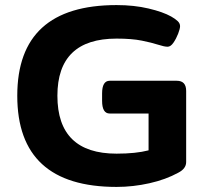

<svg xmlns="http://www.w3.org/2000/svg" viewBox="-20 -728 845 756"><path d="M439 8Q48 8 48 -351Q48 -708 439 -708Q508 -708 565 -694.5Q622 -681 654 -663Q670 -654 679.5 -645Q689 -636 689 -625Q689 -615 681.5 -595.5Q674 -576 663 -560Q652 -544 640 -544Q627 -544 602.5 -552Q578 -560 538.5 -568Q499 -576 439 -576Q206 -576 206 -351Q206 -123 439 -123Q515 -123 565 -136V-281H412Q382 -281 382 -331V-360Q382 -410 412 -410H676Q713 -410 713 -370V-90Q713 -64 682 -48Q633 -21 568.5 -6.5Q504 8 439 8Z"/></svg>

Font: Asap Expanded
Style: Bold
Weight: 700
Width: 7
Designer: Pablo Cosgaya
Foundry: Omnibus-Type
Version: Version 3.001; ttfautohint (v1.8.4.7-5d5b)